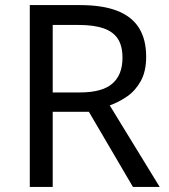

<svg xmlns="http://www.w3.org/2000/svg" viewBox="-20 -734 662 754"><path d="M294 -714Q383 -714 440.5 -691.5Q498 -669 526 -624Q554 -579 554 -511Q554 -454 533 -416Q512 -378 479.5 -355.5Q447 -333 411 -320L607 0H502L329 -295H187V0H97V-714ZM289 -636H187V-371H294Q381 -371 421 -405.5Q461 -440 461 -507Q461 -554 442.5 -582Q424 -610 386 -623Q348 -636 289 -636Z"/></svg>

Font: Noto Sans Gujarati
Style: Regular
Weight: 400
Designer: Jelle Bosma - Monotype Design Team, Universal Thirst
Foundry: Monotype Imaging Inc.
Version: Version 2.102